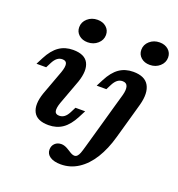

<svg xmlns="http://www.w3.org/2000/svg" viewBox="-146 -751 991 1066"><g transform="rotate(20 350.0 -218.5)"><path d="M140.7 -358.6Q123.7 -358.6 110.7 -348.6Q97.6 -338.6 86.8 -318.1L70.5 -286H13.2L34 -326.3Q61.3 -379.3 96.5 -403.7Q131.6 -428 179 -428Q247.8 -428 269.1 -386.6Q290.4 -345.2 265.8 -272.8L211.9 -126.9Q200 -93.1 203.7 -75.4Q207.4 -57.8 230 -57.8Q246.9 -57.8 260.2 -67.8Q273.4 -77.8 283.9 -98.3L300.1 -130.3H357.4L336.6 -90Q309.3 -37 274.2 -12.7Q239.1 11.6 191.7 11.6Q123.2 11.6 101.7 -29.8Q80.2 -71.2 104.9 -143.5L158.7 -289.4Q170.7 -323.3 167 -340.9Q163.2 -358.6 140.7 -358.6ZM166.5 -558.2Q166.5 -588.8 190.6 -610.1Q214.8 -631.4 249.4 -631.4Q280.8 -631.4 301.1 -613.6Q321.3 -595.8 321.3 -568.1Q321.3 -537.5 297.1 -516.2Q273 -494.9 238.4 -494.9Q206.9 -494.9 186.7 -512.7Q166.5 -530.5 166.5 -558.2ZM496.3 -358.6Q479.4 -358.6 466.3 -348.6Q453.3 -338.6 442.4 -318.1L426.1 -286H368.9L389.7 -326.3Q417 -379.3 452.1 -403.7Q487.2 -428 534.6 -428Q603.1 -428 627 -385.8Q650.9 -343.6 631 -269.7L613.8 -208.2H500.3L522.7 -286.7Q531.9 -320.9 525.6 -339.8Q519.3 -358.6 496.3 -358.6ZM584.3 -103.7 570.6 -55.4Q549.6 20 514.9 76Q480.2 131.9 433.2 162.5Q386.1 193.1 330.1 193.1Q289.9 193.1 266.9 178.1Q243.9 163 243.9 137.1Q243.9 114.5 258.6 100.2Q273.3 85.9 296.7 85.9Q305.6 85.9 314.7 88.8Q323.8 91.6 332.3 96.4Q340.8 101.2 348.5 106.1Q360.4 114.1 368.8 118Q377.3 121.9 384.7 121.9Q394.5 121.9 401.4 114.8Q408.3 107.8 413.7 94Q419 80.1 427.4 50L470.9 -103.7L500.3 -208.2H613.8ZM533.5 -558.2Q533.5 -588.8 557.6 -610.1Q581.7 -631.4 616.4 -631.4Q647.8 -631.4 668 -613.6Q688.2 -595.8 688.2 -568.1Q688.2 -537.5 664.1 -516.2Q640 -494.9 605.3 -494.9Q573.9 -494.9 553.7 -512.7Q533.5 -530.5 533.5 -558.2Z"/></g></svg>

Font: Playfair Micro SmCond SmLight
Style: Italic
Weight: 360
Width: 4
Italic angle: -15.6°
Designer: Claus Eggers Sørensen
Foundry: Claus Eggers Sørensen
Version: Version 2.203;Glyphs 3.3 (3326)